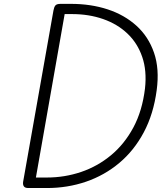

<svg xmlns="http://www.w3.org/2000/svg" viewBox="-20 -948 815 968"><path d="M123 0Q106.5 0 100.5 -8.2Q94.5 -16.5 96.5 -31L249.5 -895Q252.5 -912 259 -920.2Q265.5 -928.5 285.5 -928.5H338Q438 -928.5 522.8 -900.8Q607.5 -873 668 -818.2Q728.5 -763.5 756.5 -682.2Q784.5 -601 770 -493.5Q754 -373 705 -281Q656 -189 581.5 -126.5Q507 -64 413.8 -32Q320.5 0 216.5 0ZM161 -53H216.5Q306 -53 388.8 -81Q471.5 -109 539.5 -165.2Q607.5 -221.5 652.5 -305.5Q697.5 -389.5 711 -502Q721 -591.5 697 -661.2Q673 -731 622.2 -779Q571.5 -827 499.8 -852Q428 -877 343 -877H306Z"/></svg>

Font: Edu VIC WA NT Hand Pre
Style: Regular
Weight: 400
Designer: Tina and Corey Anderson, Eben Sorkin, Mirko Velimirovic
Foundry: Google for Education
Version: Version 1.000